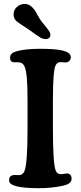

<svg xmlns="http://www.w3.org/2000/svg" viewBox="-20 -965 417 994"><path d="M137.2 -806.2Q124 -815.9 99.9 -831.3Q75.7 -846.7 65.4 -855.5Q50.3 -869.1 50.3 -890.6Q50.3 -914.1 67.9 -929.4Q85.4 -944.8 108.4 -944.8Q134.8 -944.8 158.2 -914.6Q163.6 -907.7 175 -885.7Q186.5 -863.8 200.2 -847.7Q204.6 -841.8 213.4 -831.3Q222.2 -820.8 225.3 -816.4Q228.5 -812 233.2 -805.2Q237.8 -798.3 239.3 -793.5Q240.7 -788.6 240.7 -783.7Q240.7 -773.9 234.1 -768.3Q227.5 -762.7 216.8 -762.7Q202.6 -762.7 188 -771.2Q173.3 -779.8 137.2 -806.2ZM122.6 -298.3V-445.8Q122.6 -521 118.7 -562.7Q114.7 -604.5 106.7 -621.6Q98.6 -638.7 84.5 -641.1Q75.7 -643.1 63 -642.6Q50.3 -642.1 46.9 -643.1Q32.2 -647 32.2 -664.6Q32.2 -679.2 40.3 -687Q48.3 -694.8 66.4 -699.7Q112.8 -712.4 186 -712.4Q264.2 -712.4 301.3 -704.1Q323.7 -698.7 335.2 -690.2Q346.7 -681.6 346.7 -666.5Q346.7 -658.7 340.6 -651.4Q334.5 -644 324.7 -642.1Q318.4 -641.1 307.4 -642.6Q296.4 -644 287.1 -642.6Q274.4 -640.1 267.8 -626.7Q261.2 -613.3 257.6 -570.1Q253.9 -526.9 253.9 -442.4V-305.2Q253.9 -112.3 269 -80.6Q275.4 -65.9 290 -63.5Q299.8 -62.5 311.8 -64.9Q323.7 -67.4 330.1 -66.9Q350.6 -63.5 350.6 -39.1Q350.6 -13.2 305.7 -3.4Q246.1 9.3 184.1 9.3Q106 9.3 68.4 0Q47.9 -4.9 37.4 -12.2Q26.9 -19.5 26.9 -32.2Q26.9 -53.7 45.4 -57.6Q48.8 -59.6 63 -58.8Q77.1 -58.1 83 -58.6Q99.6 -62.5 106.4 -78.6Q122.6 -116.7 122.6 -298.3Z"/></svg>

Font: Cooper* SemiBold
Style: Regular
Weight: 600
Designer: Owen Earl
Foundry: indestructible type*
Version: Version 0.001